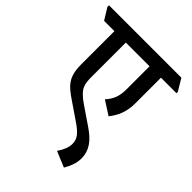

<svg xmlns="http://www.w3.org/2000/svg" viewBox="-263 -745 1024 1024"><g transform="rotate(45 249.0 -233.0)"><path d="M373 -204C402 -240 425 -286 425 -352V-547H542V-557L502 -624H-44V-612L-4 -547H74V-295C74 -200 109 -170 172 -127L267 -62C319 -27 341 -3 341 36C341 62 331 88 309 121L398 158C415 129 430 95 430 57C430 -2 398 -44 340 -84L236 -155C165 -204 160 -229 160 -293V-547H339V-371C339 -315 321 -283 295 -254Z"/></g></svg>

Font: Noto Serif Devanagari SemiCondensed Medium
Style: Regular
Weight: 500
Width: 4
Designer: Universal Thirst, Indian Type Foundry and the Monotype Design Team
Foundry: Monotype Imaging Inc.
Version: Version 2.004